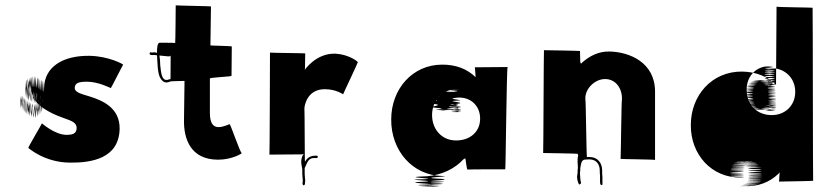

<svg xmlns="http://www.w3.org/2000/svg" viewBox="-20 -700 3130 719"><path d="M314 -491C213 -492 146 -448 145 -370C144 -313 142 -451 142 -372C142 -314 140 -451 140 -372C140 -314 139 -451 138 -373C137 -316 135 -454 133 -376C131 -319 130 -457 129 -379C128 -322 126 -460 124 -382C122 -326 120 -463 118 -386C115 -330 114 -466 112 -388C110 -331 109 -468 107 -389C105 -331 104 -468 102 -389C100 -331 99 -467 97 -387C95 -329 93 -464 92 -385C91 -327 90 -462 88 -383C86 -324 85 -460 83 -380C81 -321 80 -456 78 -375C76 -315 74 -449 74 -368C74 -308 74 -443 74 -362C74 -302 74 -437 75 -356C76 -296 76 -431 77 -350C78 -290 80 -424 81 -344C82 -285 84 -420 86 -340C88 -281 91 -417 93 -337C95 -279 96 -414 98 -335C100 -277 102 -412 103 -333C104 -275 105 -410 107 -331C109 -273 111 -408 112 -329C113 -271 116 -407 116 -327C116 -269 119 -404 119 -325C119 -267 123 -401 123 -322C123 -263 126 -399 128 -319C129 -260 130 -396 132 -316C133 -258 134 -393 134 -314C134 -256 134 -392 134 -312C134 -253 133 -388 133 -309C133 -250 132 -386 131 -305C130 -246 129 -381 127 -300C125 -240 124 -375 123 -295C122 -236 121 -372 120 -292C119 -233 118 -369 117 -289C116 -230 115 -365 113 -285C112 -226 111 -362 110 -283C109 -225 109 -362 107 -284C105 -227 102 -365 100 -287C98 -230 96 -368 94 -290C92 -233 91 -371 89 -293C87 -236 85 -375 84 -297C83 -240 82 -378 80 -300C79 -243 77 -381 76 -304C75 -248 73 -385 71 -307C70 -250 69 -389 68 -311C67 -254 66 -391 66 -313C66 -255 64 -394 64 -315C64 -258 63 -395 62 -317C61 -260 59 -396 58 -317C57 -259 56 -394 56 -314C56 -255 57 -391 57 -311C57 -253 58 -388 58 -309C58 -250 60 -384 62 -304C63 -245 64 -381 66 -301C67 -242 68 -377 70 -297C72 -238 73 -373 74 -293C76 -234 77 -369 79 -289C81 -230 82 -366 84 -286C86 -227 88 -362 90 -282C92 -223 94 -359 96 -279C98 -220 101 -356 103 -276C106 -217 108 -353 111 -274C114 -216 116 -354 119 -278C121 -222 123 -361 124 -283C125 -226 126 -364 127 -286C128 -229 129 -367 130 -289C131 -232 132 -371 134 -294C136 -239 138 -378 139 -301C140 -245 140 -383 141 -305C142 -249 143 -388 143 -311C144 -256 143 -395 142 -318C141 -262 140 -400 137 -323C135 -266 133 -404 133 -326C133 -268 129 -408 129 -329C129 -272 126 -410 125 -332C124 -275 123 -413 121 -335C119 -278 118 -416 116 -338C114 -281 113 -418 111 -340C109 -283 108 -420 106 -342C104 -285 103 -421 101 -343C99 -286 98 -423 96 -345C94 -288 93 -426 91 -348C89 -291 89 -428 88 -350C87 -293 87 -431 86 -354C85 -298 84 -436 84 -359C83 -303 83 -440 83 -363V-366C83 -309 84 -448 85 -370C86 -314 87 -451 88 -373C89 -316 91 -453 92 -375C94 -318 95 -455 96 -377C97 -320 138 -294 179 -274C224 -252 266 -250 267 -222C268 -197 247 -195 229 -195C186 -195 137 -238 137 -238C138 -238 84 -147 86 -146C88 -145 146 -92 241 -91C322 -90 426 -106 428 -218C429 -296 364 -324 315 -339C283 -349 258 -354 260 -373C262 -390 276 -394 307 -394C348 -394 395 -370 395 -370C396 -370 440 -457 441 -458C442 -459 388 -490 314 -491Z M558 -504C554 -504 552 -504 549 -503C546 -503 543 -507 541 -502C537 -494 549 -493 554 -494H558C561 -494 565 -493 568 -493C570 -467 569 -423 582 -405C591 -392 601 -387 618 -395C623 -398 619 -406 614 -403C584 -390 583 -432 580 -456C580 -468 579 -480 577 -492H578C587 -491 600 -490 609 -489H614C617 -489 619 -491 619 -493C619 -493 619 -394 618 -395C617 -396 671 -397 671 -397L669 -249C668 -181 693 -102 797 -102C850 -102 890 -127 885 -127C880 -127 843 -235 840 -235C837 -235 818 -224 798 -224C777 -224 766 -241 766 -277V-406C766 -410 847 -413 847 -416C847 -419 848 -523 848 -526C848 -528 767 -529 768 -530L770 -676C771 -677 638 -679 638 -680C638 -680 637 -538 636 -539C635 -540 578 -540 577 -540C569 -538 568 -519 568 -508V-502C565 -503 561 -504 558 -504Z M1154 -108H1159H1165H1166C1172 -109 1171 -118 1165 -117H1164H1160C1141 -117 1129 -107 1122 -94C1121 -92 1121 -293 1120 -292C1119 -300 1128 -366 1196 -366C1240 -366 1265 -346 1265 -347C1265 -349 1320 -464 1320 -467C1320 -470 1286 -496 1237 -499C1162 -502 1120 -436 1121 -438C1122 -440 1121 -441 1122 -442L1123 -500C1124 -501 991 -502 991 -503C991 -503 990 -120 989 -121L1119 -122C1112 -121 1108 -104 1108 -95C1108 -84 1111 -75 1112 -66V-60V-48C1112 -43 1113 -39 1113 -34C1113 -30 1114 -26 1114 -23C1114 -21 1113 -18 1113 -16V-11C1113 -9 1115 -6 1117 -6C1119 -6 1122 -9 1122 -11V-15C1122 -18 1123 -21 1123 -24C1123 -27 1122 -31 1122 -34C1122 -39 1121 -43 1121 -48V-60V-67V-71C1129 -84 1132 -108 1154 -108Z M1445 -253C1444 -137 1524 -43 1636 -41C1688 -39 1523 -35 1635 -30C1687 -25 1521 -22 1633 -20C1685 -18 1519 -15 1630 -13C1681 -11 1514 -9 1625 -8C1676 -7 1508 -5 1616 -3C1665 -1 1495 -1 1603 -1C1650 -1 1482 -2 1592 -3C1642 -4 1474 -6 1582 -9C1631 -12 1462 -15 1573 -20C1624 -24 1459 -27 1572 -29C1626 -32 1463 -36 1580 -40C1637 -45 1685 -70 1715 -103C1717 -104 1720 -106 1722 -107C1724 -108 1727 -65 1731 -65C1736 -66 1870 -66 1872 -66C1874 -66 1877 -450 1881 -449L1758 -448C1759 -448 1761 -411 1761 -411C1729 -442 1688 -458 1636 -458C1524 -458 1445 -366 1445 -253ZM1598 -269C1598 -325 1638 -365 1688 -366C1737 -369 1636 -367 1684 -367C1734 -367 1629 -363 1679 -363C1729 -363 1629 -360 1679 -360C1728 -360 1629 -359 1679 -359C1728 -357 1628 -354 1678 -354C1726 -354 1624 -355 1672 -355C1714 -355 1642 -357 1642 -357C1686 -357 1582 -355 1630 -354C1677 -353 1575 -352 1623 -350C1670 -348 1567 -345 1613 -340C1658 -335 1554 -331 1603 -327C1651 -323 1551 -318 1604 -311C1656 -305 1561 -300 1616 -296C1671 -292 1575 -290 1628 -289C1681 -288 1586 -286 1642 -286C1698 -286 1605 -286 1660 -289C1714 -291 1618 -293 1670 -295C1722 -297 1624 -299 1677 -302C1728 -305 1630 -310 1681 -310C1731 -310 1631 -302 1682 -300C1732 -298 1632 -297 1683 -295C1733 -293 1633 -288 1684 -288C1734 -288 1634 -284 1684 -284C1734 -284 1635 -282 1686 -281C1736 -280 1637 -280 1689 -280C1740 -280 1641 -280 1692 -281C1742 -282 1643 -285 1693 -285C1743 -285 1643 -289 1693 -289C1742 -289 1642 -296 1692 -296C1742 -296 1642 -301 1692 -301C1741 -301 1640 -306 1690 -311C1739 -316 1639 -321 1689 -323C1738 -325 1639 -329 1689 -334C1739 -340 1778 -306 1778 -256C1778 -206 1740 -174 1688 -174C1634 -174 1598 -216 1598 -269Z M2143 -103V-93C2143 -86 2144 -81 2144 -74V-70C2143 -66 2143 -62 2143 -57V-53C2143 -48 2141 -43 2141 -39C2141 -27 2144 -18 2148 -10C2150 -7 2156 -13 2156 -15C2153 -24 2153 -37 2152 -48V-52V-55C2152 -57 2153 -59 2153 -61V-65V-70C2156 -84 2155 -96 2167 -102C2172 -102 2178 -103 2183 -103H2188C2212 -103 2226 -86 2226 -61V-55C2226 -50 2227 -46 2227 -42V-38V-34V-30V-18C2227 -14 2228 -10 2230 -8C2238 -3 2236 -14 2236 -18V-29V-34V-38C2236 -43 2235 -47 2235 -51V-55V-61C2235 -90 2218 -112 2188 -112H2183H2178C2176 -112 2174 -329 2172 -329C2170 -367 2207 -404 2246 -404C2287 -404 2311 -367 2309 -327C2307 -326 2305 -106 2304 -105C2303 -104 2434 -103 2433 -101V-357C2433 -468 2335 -505 2265 -507C2223 -509 2185 -490 2155 -461C2156 -463 2154 -465 2153 -467L2152 -509C2152 -510 2018 -512 2017 -512C2016 -512 2015 -127 2014 -127C2014 -127 2144 -125 2144 -124C2143 -122 2144 -120 2145 -119V-118C2144 -114 2143 -108 2143 -103Z M2567 -232C2566 -122 2644 -33 2756 -35C2808 -37 2643 -38 2755 -40C2807 -42 2643 -43 2755 -44C2808 -45 2642 -46 2754 -47C2807 -48 2642 -50 2754 -51C2807 -52 2641 -53 2754 -56C2807 -59 2642 -60 2755 -61C2808 -62 2643 -64 2756 -65C2809 -66 2644 -67 2757 -68C2810 -69 2645 -70 2758 -72C2811 -74 2646 -74 2759 -76C2812 -77 2648 -78 2762 -80C2816 -82 2651 -84 2765 -85C2818 -86 2655 -87 2768 -88C2821 -89 2657 -90 2770 -91C2823 -92 2659 -92 2773 -93C2827 -94 2663 -94 2777 -95C2830 -96 2665 -96 2779 -96C2833 -96 2669 -97 2783 -97C2837 -97 2673 -97 2786 -97C2839 -97 2675 -96 2789 -96C2843 -96 2679 -95 2793 -95C2847 -95 2682 -95 2796 -94C2850 -94 2685 -94 2799 -93C2853 -92 2689 -92 2803 -91C2856 -91 2692 -90 2805 -89C2858 -88 2695 -86 2808 -86C2861 -86 2697 -83 2810 -83C2863 -83 2699 -79 2813 -79C2866 -79 2702 -76 2815 -76C2868 -76 2703 -75 2816 -75C2870 -75 2707 -73 2821 -73C2874 -73 2708 -69 2821 -66C2874 -63 2709 -61 2822 -59C2875 -57 2709 -54 2822 -52C2875 -50 2710 -49 2823 -47C2876 -46 2710 -44 2823 -42C2876 -40 2710 -37 2823 -37C2876 -37 2710 -33 2823 -33C2875 -33 2709 -31 2821 -29C2873 -28 2709 -26 2821 -25C2873 -24 2708 -23 2820 -22C2872 -21 2707 -20 2819 -19C2871 -18 2705 -17 2817 -16C2868 -15 2702 -14 2813 -13C2864 -12 2698 -12 2809 -11C2861 -10 2694 -10 2805 -9C2856 -8 2690 -8 2801 -7C2853 -7 2686 -6 2798 -6C2849 -6 2683 -5 2794 -5C2845 -5 2679 -3 2790 -3C2843 -3 2674 -3 2787 -3C2839 -3 2673 -3 2784 -3C2835 -4 2878 -28 2905 -60C2903 -61 2903 -60 2901 -61C2899 -62 2898 -19 2897 -20C2897 -20 3026 -22 3025 -23C3024 -24 3024 -670 3023 -671C3023 -672 2889 -673 2888 -675L2886 -382C2854 -414 2811 -431 2759 -432C2646 -433 2567 -343 2567 -232ZM2776 -362C2775 -416 2813 -453 2862 -452C2910 -451 2810 -449 2860 -449C2910 -449 2810 -447 2860 -447C2909 -447 2809 -444 2859 -442C2908 -440 2808 -438 2858 -436C2907 -434 2808 -431 2858 -428C2908 -425 2807 -423 2857 -420C2907 -417 2808 -414 2858 -411C2908 -409 2807 -406 2858 -403C2908 -400 2809 -398 2859 -396C2909 -393 2809 -391 2859 -389C2909 -387 2809 -382 2860 -382C2910 -382 2810 -379 2860 -379C2909 -379 2809 -380 2859 -380C2908 -381 2807 -381 2857 -382C2906 -383 2805 -385 2855 -386C2904 -387 2803 -388 2852 -389C2900 -391 2799 -392 2847 -393C2895 -394 2794 -394 2843 -395C2891 -395 2791 -396 2840 -397C2888 -398 2786 -398 2835 -398C2885 -398 2781 -399 2831 -399C2879 -399 2777 -400 2826 -400C2874 -400 2774 -400 2822 -400C2872 -400 2767 -399 2817 -399C2865 -399 2763 -397 2812 -397C2862 -397 2758 -395 2808 -395C2856 -395 2755 -393 2804 -392C2852 -391 2752 -389 2801 -388C2850 -387 2749 -386 2798 -385C2847 -384 2745 -382 2794 -380C2842 -378 2742 -376 2791 -374C2840 -372 2739 -371 2789 -369C2838 -367 2738 -365 2788 -364C2837 -363 2737 -362 2787 -361C2836 -360 2736 -359 2786 -358C2835 -357 2735 -354 2785 -351C2834 -348 2735 -345 2785 -344C2835 -343 2735 -342 2785 -341C2835 -340 2735 -339 2785 -338C2835 -337 2735 -335 2786 -333C2836 -331 2736 -327 2787 -327C2837 -327 2739 -321 2789 -321C2839 -321 2739 -318 2790 -317C2840 -316 2740 -314 2791 -313C2841 -312 2742 -310 2793 -308C2844 -306 2745 -305 2796 -303C2847 -301 2748 -300 2800 -299C2851 -298 2753 -296 2805 -295C2856 -294 2758 -294 2810 -293C2861 -292 2764 -291 2816 -290C2868 -289 2769 -289 2821 -289C2873 -288 2775 -288 2827 -288C2878 -288 2780 -289 2832 -289C2883 -289 2785 -290 2837 -290C2888 -290 2790 -291 2841 -291C2892 -291 2793 -292 2845 -293C2896 -294 2798 -294 2849 -295C2900 -296 2801 -296 2853 -297C2904 -298 2806 -299 2858 -300C2909 -301 2811 -305 2863 -305C2913 -305 2814 -305 2864 -305C2914 -305 2814 -304 2864 -304C2914 -304 2814 -301 2864 -301C2913 -301 2813 -300 2863 -299C2912 -298 2812 -296 2862 -295C2911 -294 2811 -291 2861 -291C2911 -291 2811 -290 2861 -290C2910 -290 2811 -287 2862 -286C2912 -285 2813 -285 2865 -285C2916 -285 2817 -285 2868 -286C2919 -287 2820 -289 2870 -289C2920 -289 2820 -290 2870 -290C2920 -290 2821 -292 2871 -293C2921 -294 2821 -295 2872 -296C2922 -298 2823 -301 2873 -301C2923 -301 2823 -304 2873 -304C2923 -304 2823 -309 2873 -309C2922 -309 2822 -313 2872 -313C2922 -313 2822 -317 2872 -317C2922 -317 2822 -321 2872 -321C2921 -321 2822 -323 2872 -324C2921 -324 2822 -325 2872 -325C2923 -325 2823 -331 2872 -331C2922 -331 2822 -332 2872 -332C2921 -332 2822 -335 2872 -337C2921 -339 2821 -340 2871 -342C2920 -343 2821 -345 2871 -347C2920 -349 2821 -351 2871 -354C2920 -356 2820 -358 2870 -361C2919 -364 2819 -367 2869 -369C2918 -371 2819 -373 2869 -375C2918 -377 2819 -379 2869 -382C2919 -385 2818 -388 2868 -390C2917 -392 2818 -394 2868 -397C2917 -399 2817 -401 2867 -403C2916 -407 2817 -410 2867 -412C2916 -414 2816 -417 2866 -420C2916 -423 2817 -425 2867 -428C2917 -431 2817 -433 2867 -435C2917 -437 2818 -439 2868 -441C2918 -443 2818 -445 2868 -445C2918 -445 2958 -409 2958 -356C2958 -305 2920 -268 2868 -269C2813 -270 2777 -309 2776 -362Z"/></svg>

Font: Hussar Wojna
Style: 3
Weight: 400
Designer: Robert Jablonski
Foundry: Cannot Into Space Fonts
Version: Version 1.01